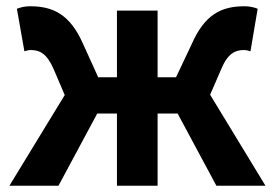

<svg xmlns="http://www.w3.org/2000/svg" viewBox="-20 -594 879 614"><path d="M652 -291 687 -372C708 -423 732 -434 760 -434C768 -434 774 -432 781 -430L804 -566C792 -571 777 -574 762 -574C687 -574 635 -547 594 -455L543 -347H484V-560H354V-347H294L245 -455C204 -547 151 -574 76 -574C61 -574 47 -571 34 -566L58 -430C65 -432 71 -434 78 -434C107 -434 130 -423 152 -372L187 -290L10 0H167L291 -231H354V0H484V-231H548L672 0H829Z"/></svg>

Font: Noto Sans Mono CJK JP Bold
Style: Regular
Weight: 700
Designer: Ryoko NISHIZUKA (kana & ideographs); Paul D. Hunt (Latin, Greek & Cyrillic); Wenlong ZHANG (bopomofo); Sandoll Communica
Foundry: Adobe Systems Incorporated
Version: Version 1.004;PS 1.004;hotconv 1.0.82;makeotf.lib2.5.63406